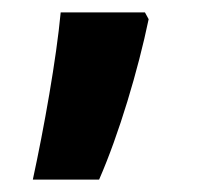

<svg xmlns="http://www.w3.org/2000/svg" viewBox="-20 -154 319 310"><path d="M220 -123 214 -134H78C71 -59 51 53 33 136H140C172 63 203 -41 220 -123Z"/></svg>

Font: Noto Sans Thai Looped SemiCondensed
Style: Bold
Weight: 700
Width: 4
Designer: Sasikarn Vongin, Ben Mitchell
Foundry: The Fontpad Ltd
Version: Version 1.001